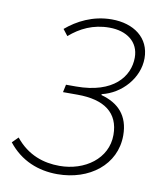

<svg xmlns="http://www.w3.org/2000/svg" viewBox="-78 -735 683 810"><g transform="rotate(10 263.0 -329.5)"><path d="M222 12C359 12 468 -71 468 -197C468 -282 422 -329 348 -349V-353C431 -372 500 -448 500 -533C500 -621 430 -671 336 -671C255 -671 189 -636 142 -596L163 -569C208 -608 262 -635 332 -635C407 -635 459 -596 459 -529C459 -448 396 -366 236 -366H193L186 -333H248C363 -333 427 -287 427 -192C427 -90 333 -24 225 -24C158 -24 89 -45 35 -112L10 -87C65 -17 141 12 222 12Z"/></g></svg>

Font: Source Sans Pro Light
Style: Italic
Weight: 300
Italic angle: -11°
Designer: Paul D. Hunt
Foundry: Adobe Systems Incorporated
Version: Version 3.006;hotconv 1.0.111;makeotfexe 2.5.65597